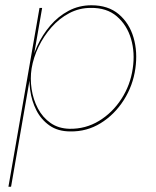

<svg xmlns="http://www.w3.org/2000/svg" viewBox="-20 -490 593 729"><path d="M12 219 130 -460H140L22 219ZM494 -230Q485 -165 450 -110Q415 -55 362.5 -22.5Q310 10 247 9Q200 9 168 -13.5Q136 -36 118 -71.5Q100 -107 94.5 -148.5Q89 -190 95 -230Q102 -273 121.5 -315.5Q141 -358 171 -393Q201 -428 240.5 -449Q280 -470 327 -470Q391 -470 431 -436Q471 -402 487 -347.5Q503 -293 494 -230ZM484 -230Q493 -290 477.5 -342.5Q462 -395 423.5 -428Q385 -461 324 -460Q281 -460 243 -440Q205 -420 175.5 -386.5Q146 -353 126.5 -312.5Q107 -272 100 -230Q94 -192 100 -152Q106 -112 124 -78Q142 -44 172 -23Q202 -2 244 -1Q305 0 356 -31Q407 -62 441 -114.5Q475 -167 484 -230Z"/></svg>

Font: Jost Thin
Style: Italic
Weight: 200
Italic angle: -5°
Version: Version 3.710